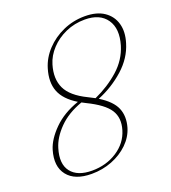

<svg xmlns="http://www.w3.org/2000/svg" viewBox="-132 -809 819 918"><g transform="rotate(-20 277.5 -350.0)"><path d="M178.5 10Q93 10 55.8 -37.2Q18.5 -84.5 41.5 -162.5Q56 -211 105.2 -260.2Q154.5 -309.5 233 -336.5Q170.5 -374.5 151.8 -423Q133 -471.5 152.5 -536Q167 -585 204 -624.5Q241 -664 292.8 -687Q344.5 -710 403.5 -710Q463.5 -710 500.8 -684.8Q538 -659.5 550 -616.8Q562 -574 545.5 -521Q525 -452 466 -399.2Q407 -346.5 332 -316Q393 -278.5 411 -235.8Q429 -193 413.5 -139Q400.5 -95.5 365.8 -61.8Q331 -28 282.2 -9Q233.5 10 178.5 10ZM285.5 -341Q303.5 -332.5 318.5 -324Q389.5 -356 443.8 -404.2Q498 -452.5 518 -518.5Q541.5 -598 508 -646.5Q474.5 -695 398 -695Q345.5 -695 300.5 -675Q255.5 -655 223.8 -621Q192 -587 180 -546Q160 -479 183.5 -429Q207 -379 285.5 -341ZM69.5 -161Q47 -87 79 -45.5Q111 -4 185.5 -4Q257.5 -4 313 -40Q368.5 -76 386.5 -136Q404 -194 377.2 -235.8Q350.5 -277.5 268 -317.5Q257.5 -322.5 248 -328Q174.5 -302 129.2 -256Q84 -210 69.5 -161Z"/></g></svg>

Font: Fraunces 144pt Soft Thin
Style: Italic
Weight: 100
Italic angle: -16°
Version: Version 1.000;[0bf87f6ff]